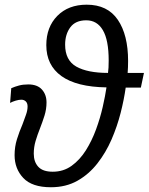

<svg xmlns="http://www.w3.org/2000/svg" viewBox="-20 -786 632 816"><path d="M196.3 9.8Q116.2 9.8 79.1 -29.5Q42 -68.8 42 -126.5Q42 -162.1 52 -194.1Q62 -226.1 75.7 -257.8Q83.5 -278.8 90.3 -297.9Q97.2 -316.9 97.2 -333.5Q97.2 -347.7 89.6 -355Q82 -362.3 70.8 -362.3Q60.1 -362.3 46.4 -358.2Q32.7 -354 22.9 -348.6L27.8 -411.1Q43.5 -418 60.8 -422.6Q78.1 -427.2 100.1 -427.2Q138.7 -427.2 158.2 -405.5Q177.7 -383.8 177.7 -350.6Q177.7 -322.3 169.2 -294.9Q160.6 -267.6 149.9 -240.2Q139.2 -213.4 131.3 -187Q123.5 -160.6 123.5 -132.8Q123.5 -98.1 142.8 -77.1Q162.1 -56.2 204.1 -56.2Q249.5 -56.2 284.4 -81.3Q319.3 -106.4 345 -147.2Q370.6 -188 388.2 -236.1Q405.8 -284.2 416.5 -331.3Q427.2 -378.4 432.6 -414.6Q305.7 -416.5 241.2 -462.6Q176.8 -508.8 176.8 -594.2Q176.8 -670.9 223.6 -718.5Q270.5 -766.1 348.6 -766.1Q437 -766.1 480.7 -701.9Q524.4 -637.7 524.4 -526.9Q524.4 -514.6 523.9 -500.2Q523.4 -485.8 522.5 -476.1H591.8L578.6 -413.6H514.2Q507.3 -363.8 492.7 -306.2Q478 -248.5 453.9 -192.9Q429.7 -137.2 393.8 -91.3Q357.9 -45.4 309.1 -17.8Q260.3 9.8 196.3 9.8ZM439 -476.1Q440.4 -484.4 441.2 -499Q441.9 -513.7 441.9 -528.8Q441.9 -615.7 417.2 -657.7Q392.6 -699.7 346.7 -699.7Q300.8 -699.7 278.8 -669.9Q256.8 -640.1 256.8 -596.2Q256.8 -529.8 304.4 -502.9Q352.1 -476.1 439 -476.1Z"/></svg>

Font: Open Sans
Style: Italic
Weight: 400
Italic angle: -12°
Designer: Monotype Design Team
Foundry: Monotype Imaging Inc.
Version: Version 3.000; ttfautohint (v1.8.4)